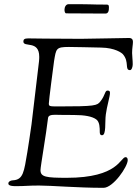

<svg xmlns="http://www.w3.org/2000/svg" viewBox="-20 -892 671 920"><path d="M289 -845C289 -836 292 -828 297 -828C333 -828 467 -827 485 -827C499 -827 502 -840 502 -856C502 -869 499 -870 489 -870C402 -870 449 -872 309 -872C295 -872 289 -857 289 -845ZM20 -14C20 -9 20 0 55 0C104 0 112 -3 167 -3C228 -3 348 8 476 8C522 8 592 -93 592 -125C592 -135 587 -139 582 -139C556 -139 549 -40 300 -40C200 -40 174 -44 174 -77C174 -94 202 -254 210 -325C211 -341 228 -342 249 -342C260 -342 247 -341 334 -341C386 -341 422 -334 441 -320C458 -308 458 -279 458 -260C458 -251 460 -244 469 -244C490 -244 482 -308 487 -343C492 -383 507 -429 507 -447C507 -455 504 -458 495 -458C482 -458 485 -436 461 -406C445 -386 438 -382 257 -382C217 -382 214 -383 214 -396C214 -409 235 -571 239 -599C249 -659 248 -667 310 -667C367 -667 384 -665 464 -664C532 -663 564 -638 569 -632C601 -595 576 -556 603 -556C611 -556 616 -572 616 -584C616 -605 613 -622 613 -638C613 -661 617 -678 617 -691C617 -708 606 -710 599 -710C569 -710 408 -706 368 -706C217 -706 144 -708 115 -708C97 -708 92 -703 92 -693C92 -663 168 -701 168 -620C168 -615 168 -608 167 -599L131 -296C124 -242 116 -197 111 -163C95 -69 92 -31 42 -28C26 -27 20 -19 20 -14Z"/></svg>

Font: OFL Sorts Mill Goudy
Style: Italic
Weight: 500
Italic angle: -6°
Version: Version 003.000